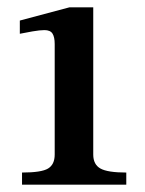

<svg xmlns="http://www.w3.org/2000/svg" viewBox="-20 -755 396 523"><path d="M324 -252H40V-285Q93 -285 111 -296Q129 -307 129 -334V-635Q129 -654 123 -663.5Q117 -673 101 -673Q89 -673 68.5 -669.5Q48 -666 34 -663V-699L169 -735H234V-334Q234 -307 253.5 -296Q273 -285 324 -285Z"/></svg>

Font: STIX Two Text SemiBold
Style: Regular
Weight: 600
Designer: Ross Mills, John Hudson & Paul Hanslow, Tiro Typeworks Ltd; with prior portions MicroPress Inc., and Coen Hoffman.
Foundry: Tiro Typeworks Ltd
Version: Version 2.13 b171